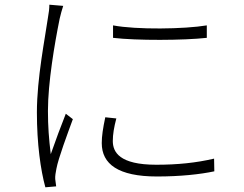

<svg xmlns="http://www.w3.org/2000/svg" viewBox="-20 -769 1040 817"><path d="M461 -661V-608C561 -596 762 -597 860 -608V-661C765 -645 561 -642 461 -661ZM475 -265 428 -270C418 -223 413 -190 413 -160C413 -71 483 -18 648 -18C746 -18 831 -27 892 -40L891 -94C814 -76 735 -68 645 -68C488 -68 460 -122 460 -169C460 -197 465 -227 475 -265ZM249 -744 190 -749C190 -733 188 -715 184 -694C172 -609 137 -436 137 -291C137 -156 153 -45 173 28L219 24C218 15 216 3 215 -7C214 -19 217 -36 220 -51C228 -95 267 -199 290 -262L260 -285C242 -240 214 -165 196 -113C188 -179 184 -231 184 -297C184 -416 212 -582 234 -690C238 -708 244 -729 249 -744Z"/></svg>

Font: GenYoGothic2 TW L
Style: Regular
Weight: 300
Version: Version 2.100;PS 2.1;hotconv 16.6.51;makeotf.lib2.5.65220 DE